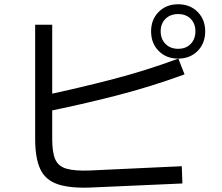

<svg xmlns="http://www.w3.org/2000/svg" viewBox="-20 -854 1040 901"><path d="M833 -74 836 7 406 26Q307 30 249.5 10Q192 -10 168.5 -61.5Q145 -113 145 -202V-738H225V-202Q225 -140 239 -107Q253 -74 291.5 -62.5Q330 -51 403 -54ZM192 -329 181 -405Q346 -440 504.5 -481Q663 -522 817 -579L846 -505Q688 -447 524 -405Q360 -363 192 -329ZM816 -579Q760 -579 724.5 -615Q689 -651 689 -707Q689 -762 724.5 -798Q760 -834 816 -834Q872 -834 907.5 -798Q943 -762 943 -707Q943 -651 907.5 -615Q872 -579 816 -579ZM816 -625Q853 -625 875 -648Q897 -671 897 -707Q897 -743 875 -765.5Q853 -788 816 -788Q779 -788 756.5 -765.5Q734 -743 734 -707Q734 -671 756.5 -648Q779 -625 816 -625Z"/></svg>

Font: Murecho Thin
Style: Regular
Weight: 400
Version: Version 1.010